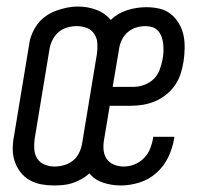

<svg xmlns="http://www.w3.org/2000/svg" viewBox="-20 -560 640 588"><path d="M145 8Q126 8 106.5 4.5Q87 1 70.5 -8.5Q54 -18 42.5 -33Q31 -48 25 -66Q19 -84 19 -104Q19 -124 23 -144L69 -422Q71 -439 77.5 -455Q84 -471 94.5 -485.5Q105 -500 120 -510.5Q135 -521 151.5 -527Q168 -533 184.5 -536.5Q201 -540 218 -540Q248 -540 275 -530Q302 -520 319 -499Q341 -520 370 -529Q399 -538 428 -538Q449 -538 468.5 -533.5Q488 -529 503 -517Q518 -505 528 -488Q538 -471 542 -452Q546 -433 545.5 -412Q545 -391 542 -371Q539 -352 533 -333.5Q527 -315 515.5 -298.5Q504 -282 488 -269.5Q472 -257 454 -249.5Q436 -242 417 -239Q398 -236 379 -236H316L299 -134Q296 -119 297 -103Q298 -87 306 -74.5Q314 -62 328.5 -56Q343 -50 359 -50Q376 -50 392 -56.5Q408 -63 420.5 -75.5Q433 -88 439.5 -104Q446 -120 449 -137Q449 -138 449 -139Q449 -140 449 -141H514Q514 -140 513.5 -138Q513 -136 513 -134Q508 -105 495 -78Q482 -51 459 -30.5Q436 -10 407 -1Q378 8 350 8Q322 8 296 -0.5Q270 -9 254 -29Q243 -19 229.5 -11.5Q216 -4 202.5 0.5Q189 5 174.5 6.5Q160 8 145 8ZM325 -294H389Q405 -294 421.5 -300Q438 -306 450.5 -318Q463 -330 469 -346.5Q475 -363 478 -379Q480 -390 480.5 -401.5Q481 -413 480 -424Q479 -435 475.5 -445.5Q472 -456 465 -464.5Q458 -473 447.5 -476.5Q437 -480 426 -480Q412 -480 398 -476Q384 -472 372.5 -462.5Q361 -453 354 -439.5Q347 -426 345 -412ZM147 -50Q161 -50 175.5 -54Q190 -58 202 -67Q214 -76 221 -89.5Q228 -103 231 -118L277 -396Q279 -412 278 -428Q277 -444 268.5 -456.5Q260 -469 245.5 -474.5Q231 -480 215 -480Q201 -480 186.5 -476Q172 -472 160.5 -462.5Q149 -453 142 -440Q135 -427 132 -412L86 -134Q84 -119 85 -103Q86 -87 94 -74.5Q102 -62 116.5 -56Q131 -50 147 -50Z"/></svg>

Font: Iosevka Slab Light Extended
Style: Italic
Weight: 300
Width: 7
Italic angle: -9°
Monospace: yes
Designer: Belleve Invis
Foundry: Belleve Invis
Version: Version 11.1.0; ttfautohint (v1.8.3)